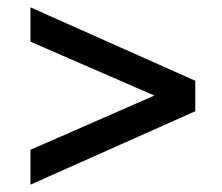

<svg xmlns="http://www.w3.org/2000/svg" viewBox="-20 -517 604 523"><path d="M456 -232.5 63 -403.5V-497L512 -297V-214L63 -14V-109L456 -281Z"/></svg>

Font: Newsreader 7pt Medium
Style: Regular
Weight: 500
Designer: Hugues Gentile
Foundry: Production Type
Version: Version 1.003